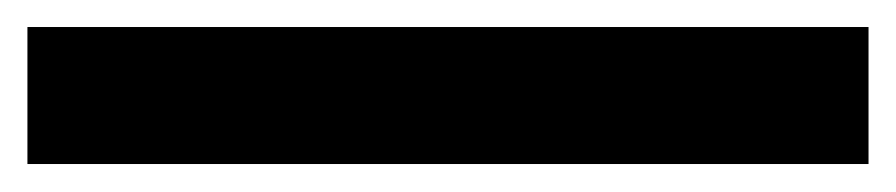

<svg xmlns="http://www.w3.org/2000/svg" viewBox="-20 57 653 140"><path d="M0 176.6V76.7H613.3V176.6Z"/></svg>

Font: M PLUS 1 Thin
Style: Regular
Weight: 100
Designer: Coji Morishita
Foundry: UNDERFOREST DESIGN
Version: Version 1.001